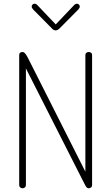

<svg xmlns="http://www.w3.org/2000/svg" viewBox="-20 -1010 597 1030"><path d="M101 0Q94 0 88.5 -4.5Q83 -9 83 -18V-714Q83 -724 88.5 -727.5Q94 -731 101 -731Q108 -731 114 -724Q120 -717 125 -708.5Q130 -700 132 -695L438 -89V-714Q438 -723 443.5 -727Q449 -731 456 -731Q463 -731 468.5 -727Q474 -723 474 -714V-18Q474 -9 468.5 -4.5Q463 0 456 0Q446 0 439 -13Q432 -26 427 -36L119 -643V-18Q119 -9 113.5 -4.5Q108 0 101 0ZM279 -847Q267 -847 258 -858L158 -959Q154 -964 152 -967.5Q150 -971 150 -975Q150 -980 154 -985Q158 -990 165 -990Q174 -990 181 -982L279 -879L377 -982Q384 -990 393 -990Q400 -990 404 -985Q408 -980 408 -975Q408 -971 406 -967.5Q404 -964 400 -959L300 -858Q289 -847 279 -847Z"/></svg>

Font: Dosis ExtraLight ExtraLight
Style: Regular
Weight: 250
Version: Version 3.001; ttfautohint (v1.8.2)